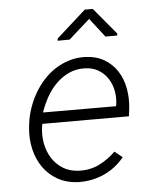

<svg xmlns="http://www.w3.org/2000/svg" viewBox="-53 -793 694 848"><g transform="rotate(-5 293.5 -369.0)"><path d="M263.2 9.8Q210 8.3 170.4 -13.7Q130.9 -35.6 105.7 -71.3Q80.6 -106.9 69.8 -152.8Q59.1 -198.7 64 -247.6L66.4 -269Q70.8 -302.7 82.3 -335.9Q93.8 -369.1 111.3 -399.4Q128.9 -429.7 152.3 -455.6Q175.8 -481.4 204.3 -500Q232.9 -518.6 266.1 -528.8Q299.3 -539.1 335.9 -538.1Q386.2 -536.6 421.9 -515.6Q457.5 -494.6 479.2 -460.9Q501 -427.2 509 -384.3Q517.1 -341.3 512.2 -295.9L507.8 -260.3H124L121.6 -248.5Q116.2 -211.4 122.8 -174.8Q129.4 -138.2 147.9 -108.6Q166.5 -79.1 196.5 -60.3Q226.6 -41.5 267.6 -40Q315.9 -38.1 356.2 -57.6Q396.5 -77.1 430.2 -110.4L464.8 -82.5Q426.8 -36.6 374.5 -12.9Q322.3 10.7 263.2 9.8ZM333 -488.3Q293.5 -489.7 261.2 -474.6Q229 -459.5 203.9 -434.3Q178.7 -409.2 160.6 -376.5Q142.6 -343.8 131.3 -310.1L455.1 -309.6L456.5 -316.9Q460.9 -348.1 455.1 -378.4Q449.2 -408.7 433.3 -432.9Q417.5 -457 392.1 -472.2Q366.7 -487.3 333 -488.3ZM488.3 -628.9 487.3 -620.1H435.1L370.1 -704.1L276.4 -620.6L223.1 -620.1L224.1 -629.9L354.5 -746.6H390.1Z"/></g></svg>

Font: Roboto Mono Light
Style: Italic
Weight: 300
Designer: Google
Version: Version 2.000985; 2015; ttfautohint (v1.3)